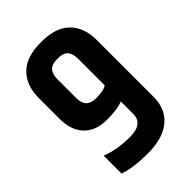

<svg xmlns="http://www.w3.org/2000/svg" viewBox="-210 -781 871 871"><g transform="rotate(-45 226.0 -345.0)"><path d="M288 -522Q288 -555 274 -572Q260 -589 222.5 -589Q185 -589 170.5 -572Q156 -555 156 -522V-401Q156 -338 219 -338Q269 -338 288 -352ZM36 -524Q36 -603 82 -649Q128 -695 222.5 -695Q317 -695 362.5 -649Q408 -603 408 -524V-157Q408 -81 356.5 -38Q305 5 209.5 5Q114 5 59 -15V-130Q120 -105 204 -105Q288 -105 288 -169V-249Q255 -234 185 -234Q115 -234 75.5 -274.5Q36 -315 36 -389Z"/></g></svg>

Font: Khand Semibold
Style: Regular
Weight: 600
Designer: Devanagari: Sanchit Sawaria, Jyotish Sonowal; Latin: Satya Rajpurohit
Foundry: Indian Type Foundry
Version: Version 1.100;PS 1.0;hotconv 1.0.78;makeotf.lib2.5.61930; tt